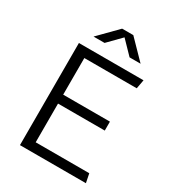

<svg xmlns="http://www.w3.org/2000/svg" viewBox="-209 -1001 1011 1117"><g transform="rotate(30 297.0 -442.0)"><path d="M102 0V-686H536L525 -626H173V-380H487V-320H173V-60H533L545 0ZM157 -761 278 -884H353L473 -761H399L303 -860H328L231 -761Z"/></g></svg>

Font: Chivo Medium ExtraLight
Style: Regular
Weight: 250
Version: Version 2.002